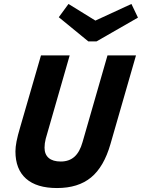

<svg xmlns="http://www.w3.org/2000/svg" viewBox="-20 -935 717 970"><path d="M287 -119Q329 -119 356 -143Q383 -167 397 -217L523 -655H667L538 -207Q505 -92 440 -38.5Q375 15 268 15Q165 15 111.5 -32.5Q58 -80 58 -170Q58 -192 63.5 -220.5Q69 -249 83 -296L187 -655H332L211 -234Q208 -222 206.5 -211Q205 -200 205 -189Q205 -155 226 -137Q247 -119 287 -119ZM426 -726 277 -848 326 -915 462 -831 644 -915 677 -846 468 -726Z"/></svg>

Font: Intel One Mono
Style: Bold Italic
Weight: 700
Italic angle: -16°
Monospace: yes
Designer: Fred Shallcrass
Foundry: Frere-Jones Type LLC
Version: Version 1.400;hotconv 1.1.0;makeotfexe 2.6.0;FJTRelease1.4